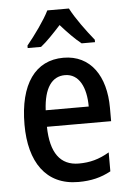

<svg xmlns="http://www.w3.org/2000/svg" viewBox="-55 -807 581 858"><g transform="rotate(-5 236.0 -378.0)"><path d="M287 -766H190C169 -723 124 -661 88 -617V-606H148C175 -627 207 -661 239 -696C270 -661 301 -629 330 -606H390V-617C355 -660 310 -721 287 -766ZM243 -549C117 -549 44 -448 44 -266C44 -99 116 10 262 10C319 10 364 -1 408 -25V-110C362 -83 321 -72 271 -72C188 -72 145 -131 143 -248H431V-308C431 -450 365 -549 243 -549ZM243 -471C307 -471 337 -407 337 -322H144C149 -422 185 -471 243 -471Z"/></g></svg>

Font: Noto Sans Armenian Condensed Medium
Style: Regular
Weight: 500
Width: 3
Designer: Monotype Design Team
Foundry: Monotype Imaging Inc.
Version: Version 2.008